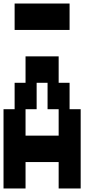

<svg xmlns="http://www.w3.org/2000/svg" viewBox="-20 -1050 540 1090"><path d="M63 -880V-1030H375V-880ZM0 20V-430H63V-580H125V-730H313V-580H375V-430H438V20H313V-130H125V20ZM125 -280H313V-430H250V-580H188V-430H125Z"/></svg>

Font: 2P VHS
Style: Regular
Weight: 400
Designer: CodeMan38
Foundry: CodeMan38
Version: Version 3.000